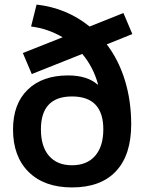

<svg xmlns="http://www.w3.org/2000/svg" viewBox="-20 -810 641 840"><path d="M37 -244Q37 -355 101 -417.5Q165 -480 278 -480Q361 -480 407 -440L409 -441Q388 -517 340 -574L119 -486L80 -578L254 -647Q189 -685 116 -694L140 -790Q272 -775 372 -694L520 -753L559 -661L447 -616Q499 -548 526.5 -458.5Q554 -369 554 -266Q554 -132 487.5 -61Q421 10 295 10Q174 10 105.5 -57.5Q37 -125 37 -244ZM295 -87Q360 -87 396 -128Q432 -169 432 -244Q432 -388 295 -388Q159 -388 159 -244Q159 -169 194.5 -128Q230 -87 295 -87Z"/></svg>

Font: Enso SemiBold
Style: Regular
Weight: 600
Designer: Coji Morishita
Foundry: UNDERFOREST DESIGN
Version: Version 1.000